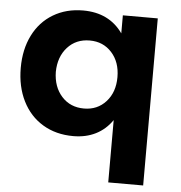

<svg xmlns="http://www.w3.org/2000/svg" viewBox="-53 -594 790 838"><g transform="rotate(5 342.5 -175.0)"><path d="M605 -538V194H452V-79Q423 -37 380 -15.5Q337 6 282 6Q206 6 148.5 -28.5Q91 -63 59.5 -126Q28 -189 28 -271Q28 -352 59 -414Q90 -476 147 -510Q204 -544 278 -544Q392 -544 452 -459V-538ZM452 -267Q452 -333 414.5 -374.5Q377 -416 318 -416Q258 -416 220.5 -374.5Q183 -333 182 -267Q183 -201 220.5 -159.5Q258 -118 318 -118Q377 -118 414.5 -159.5Q452 -201 452 -267Z"/></g></svg>

Font: Montserrat SemiBold
Style: Regular
Weight: 600
Designer: Julieta Ulanovsky
Foundry: Julieta Ulanovsky
Version: Version 6.001